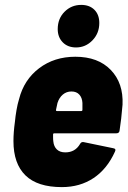

<svg xmlns="http://www.w3.org/2000/svg" viewBox="-20 -757 522 785"><path d="M469 -224Q468 -212 456 -212H202Q197 -212 197 -207V-198Q197 -185 198 -179Q200 -158 212.5 -146Q225 -134 247 -134Q287 -134 307 -168Q312 -178 322 -176L443 -151Q456 -149 450 -137Q418 -66 362.5 -29Q307 8 233 8Q133 8 84 -40Q35 -88 35 -180Q35 -216 41 -259Q43 -281 47.5 -307Q52 -333 58 -352Q78 -431 140 -478Q202 -525 288 -525Q381 -525 433 -471Q485 -417 481 -329Q476 -268 469 -224ZM215 -336 209 -308Q208 -303 213 -303H312Q317 -303 317 -308V-336Q316 -357 304.5 -370Q293 -383 272 -383Q252 -383 237 -370.5Q222 -358 215 -336ZM216 -638Q216 -681 244 -709Q272 -737 312 -737Q346 -737 366 -717Q386 -697 386 -663Q386 -621 358 -592Q330 -563 291 -563Q257 -563 236.5 -584Q216 -605 216 -638Z"/></svg>

Font: Barlow Semi Condensed ExtraBold
Style: Italic
Weight: 800
Width: 4
Italic angle: -7°
Designer: Jeremy Tribby
Foundry: Tribby Type
Version: Version 1.408